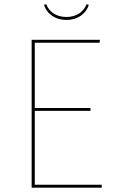

<svg xmlns="http://www.w3.org/2000/svg" viewBox="-20 -864 534 884"><path d="M285.7 -772.3C342.9 -772.3 378.9 -806.3 389 -842.3L378.4 -844.4C365.9 -810.4 333.3 -785.8 285.7 -785.8C238.1 -785.8 205.6 -810.4 193 -844.4L182.4 -842.3C192.6 -806.3 228.6 -772.3 285.7 -772.3ZM440.1 -680.9H125.7V0H448.4V-13.6H140.1V-353.6H396.7V-366.7H140.1V-667.3H438.4Z"/></svg>

Font: Fira Sans Hair
Style: Regular
Weight: 100
Designer: bBox Type GmbH & Carrois Corporate GbR & Edenspiekermann AG
Foundry: bBox Type GmbH & Carrois Corporate GbR & Edenspiekermann AG
Version: Version 4.300;PS 004.300;hotconv 1.0.88;makeotf.lib2.5.64775